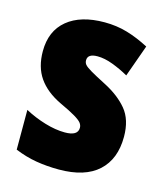

<svg xmlns="http://www.w3.org/2000/svg" viewBox="-91 -634 615 714"><g transform="rotate(15 216.0 -276.5)"><path d="M404 -170Q404 -84 352.5 -37Q301 10 201 10Q155 10 113.5 3Q72 -4 31 -21V-174Q68 -154 109.5 -141.5Q151 -129 187 -129Q237 -129 237 -160Q237 -170 230.5 -178.5Q224 -187 204 -199Q184 -211 143 -230Q87 -257 58.5 -298Q30 -339 30 -400Q30 -478 81.5 -520.5Q133 -563 225 -563Q271 -563 312 -551Q353 -539 397 -516L353 -393Q323 -410 291 -422Q259 -434 232 -434Q194 -434 194 -409Q194 -399 200 -392Q206 -385 224.5 -374Q243 -363 282 -343Q339 -314 371.5 -275Q404 -236 404 -170Z"/></g></svg>

Font: Noto Sans Lao Condensed Black
Style: Regular
Weight: 900
Width: 3
Designer: Monotype Design Team
Foundry: Monotype Imaging Inc.
Version: Version 2.003; ttfautohint (v1.8.4.7-5d5b)